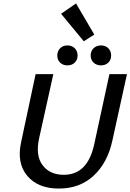

<svg xmlns="http://www.w3.org/2000/svg" viewBox="-20 -1089 758 1116"><path d="M467 -849 335 -1009 422 -1069 528 -888ZM313 -766Q313 -792 329.5 -808.5Q346 -825 372 -825Q398 -825 414.5 -808.5Q431 -792 431 -766Q431 -741 414.5 -725Q398 -709 372 -709Q346 -709 329.5 -725Q313 -741 313 -766ZM507 -766Q507 -792 524 -808.5Q541 -825 567 -825Q593 -825 609.5 -808.5Q626 -792 626 -766Q626 -741 609.5 -725Q593 -709 567 -709Q541 -709 524 -725Q507 -741 507 -766ZM103 -264 187 -658H290L208 -288Q185 -186 227 -129.5Q269 -73 351 -73Q490 -73 528 -252L616 -658H718L633 -271Q605 -143 524.5 -68Q444 7 322 7Q200 7 138 -67.5Q76 -142 103 -264Z"/></svg>

Font: EauTestInfant Semibold
Style: Italic
Weight: 600
Italic angle: -12°
Designer: Christian Thalmann (Catharsis Fonts)
Version: Version 0.001;PS 000.001;hotconv 1.0.88;makeotf.lib2.5.64775